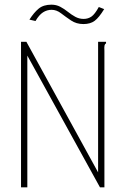

<svg xmlns="http://www.w3.org/2000/svg" viewBox="-20 -802 540 822"><path d="M70 -623H93L400 -64V-623H434V-616Q429 -614 427.5 -607.5Q426 -601 427 -584V0H408L97 -564V0H70ZM403 -772 426 -763Q404 -727 385.5 -713Q367 -699 337 -699Q307 -699 284 -714.5Q261 -730 241.5 -745Q222 -760 201 -760Q181 -760 164 -749Q147 -738 132 -712L106 -718Q125 -748 145.5 -765Q166 -782 200 -782Q221 -782 238 -773Q255 -764 270.5 -751.5Q286 -739 302.5 -730Q319 -721 338 -721Q357 -721 371.5 -731Q386 -741 403 -772Z"/></svg>

Font: Inconsolata ExtraLight
Style: Regular
Weight: 200
Monospace: yes
Designer: Raph Levien, Cyreal, Brenton Simpson
Foundry: Raph Levien, Cyreal, Google
Version: Version 3.001; ttfautohint (v1.8.2.53-6de2)